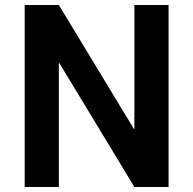

<svg xmlns="http://www.w3.org/2000/svg" viewBox="-20 -750 775 770"><path d="M79 0V-730H216L517 -233H519V-730H656V0H519L218 -497H216V0Z"/></svg>

Font: Mplus 1p Bold
Style: Bold
Weight: 700
Version: Version 1.061